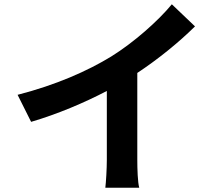

<svg xmlns="http://www.w3.org/2000/svg" viewBox="-20 -831 1040 895"><path d="M62 -389 125 -263C248 -299 375 -353 478 -407V-87C478 -43 474 20 471 44H629C622 19 620 -43 620 -87V-491C717 -555 813 -633 889 -708L781 -811C716 -732 602 -632 499 -568C388 -500 241 -435 62 -389Z"/></svg>

Font: Noto Sans CJK SC
Style: Bold
Weight: 700
Designer: Ryoko NISHIZUKA 西塚涼子 (kana, bopomofo & ideographs); Paul D. Hunt (Latin, Greek & Cyrillic); Sandoll Communications 산돌커뮤니
Foundry: Adobe
Version: Version 2.004;hotconv 1.0.118;makeotfexe 2.5.65603